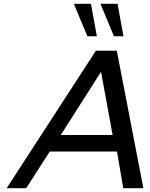

<svg xmlns="http://www.w3.org/2000/svg" viewBox="-20 -991 790 1011"><path d="M629 0 596 -193H242L118 0H15L485 -724H595L735 0ZM512 -613 300 -280H573ZM440 -800 369 -971H459L490 -800ZM580 -800 509 -971H599L630 -800Z"/></svg>

Font: Perun
Style: Italic
Weight: 400
Italic angle: -12°
Foundry: Copyright (c) Stefan Peev, Context Ltd, 2016
Version: Version 1.027